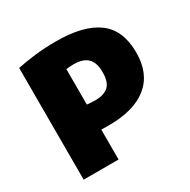

<svg xmlns="http://www.w3.org/2000/svg" viewBox="-140 -735 857 867"><g transform="rotate(-30 289.0 -302.0)"><path d="M55.5 0V-582.5Q102 -592 152.2 -597.8Q202.5 -603.5 258 -603.5Q403 -603.5 475.8 -549.5Q548.5 -495.5 548.5 -378.5Q548.5 -269 478.5 -212.2Q408.5 -155.5 279 -155.5Q267.5 -155.5 257.2 -155.5Q247 -155.5 237.5 -156V0ZM281 -284Q327 -284 349.8 -305.5Q372.5 -327 372.5 -378Q372.5 -427.5 349 -450.8Q325.5 -474 276 -474Q265.5 -474 255.5 -473.2Q245.5 -472.5 237.5 -471.5V-286.5Q248 -285.5 258.8 -284.8Q269.5 -284 281 -284Z"/></g></svg>

Font: Encode Sans SC SemiCondensed ExtraBold
Style: Regular
Weight: 800
Width: 4
Designer: Multiple Designers
Foundry: Impallari Type
Version: Version 3.002